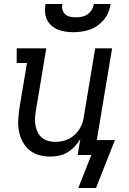

<svg xmlns="http://www.w3.org/2000/svg" viewBox="-20 -770 640 954"><path d="M345 -610Q325 -610 305 -613Q285 -616 267.5 -623Q250 -630 235.5 -643Q221 -656 213 -673Q205 -690 204 -710Q203 -730 206 -750H290Q287 -736 290.5 -722Q294 -708 304 -699Q314 -690 328 -687Q342 -684 357 -684Q372 -684 387 -687Q402 -690 415 -699Q428 -708 436 -721.5Q444 -735 446 -750H530Q526 -729 518.5 -709.5Q511 -690 497 -673Q483 -656 465 -643Q447 -630 426.5 -623Q406 -616 385.5 -613Q365 -610 345 -610ZM369 164 434 0H366L379 -79Q367 -59 351 -42Q335 -25 315 -13Q295 -1 273 3.5Q251 8 230 8Q201 8 174 0.5Q147 -7 126.5 -24Q106 -41 93 -65Q80 -89 74.5 -116Q69 -143 70.5 -172Q72 -201 76 -230L114 -457H63V-530H210L158 -218Q155 -199 154 -181Q153 -163 156.5 -145.5Q160 -128 167.5 -112.5Q175 -97 188.5 -86Q202 -75 219 -70Q236 -65 255 -65Q272 -65 289 -68.5Q306 -72 322 -80Q338 -88 351.5 -100.5Q365 -113 374.5 -128Q384 -143 389.5 -159.5Q395 -176 397 -193L453 -530H537L461 -74H551L457 164Z"/></svg>

Font: Iosevka Curly Slab Extended
Style: Italic
Weight: 400
Width: 7
Italic angle: -9°
Monospace: yes
Designer: Belleve Invis
Foundry: Belleve Invis
Version: Version 11.1.0; ttfautohint (v1.8.3)